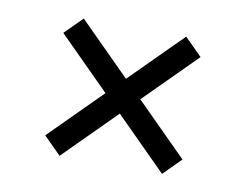

<svg xmlns="http://www.w3.org/2000/svg" viewBox="-49 -452 598 467"><g transform="rotate(10 250.0 -218.5)"><path d="M80.5 -91.5 207 -218 80.5 -344.5 123.5 -387.5 250 -261 376.5 -387.5 419.5 -344.5 293 -218 419.5 -91.5 376.5 -48.5 250 -175 123.5 -48.5Z"/></g></svg>

Font: Newsreader Text
Style: Bold
Weight: 700
Designer: Hugues Gentile
Foundry: Production Type
Version: Version 1.001